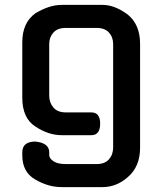

<svg xmlns="http://www.w3.org/2000/svg" viewBox="-20 -622 655 784"><path d="M71 12V0Q71 -44 125 -44Q181 -38 181 0V11Q181 25 198.5 36.5Q216 48 249 48H374Q408 48 425 28.5Q442 9 442 -20V-442Q442 -470 425 -489Q408 -508 374 -508H249Q215 -508 198 -489Q181 -470 181 -442V-231Q181 -203 198 -183Q215 -163 249 -163H353Q389 -163 389 -117Q389 -70 353 -70H232Q178 -70 125 -105Q71 -139 71 -223V-449Q71 -530 125 -568Q182 -602 231 -602H399Q448 -602 501 -563Q552 -522 552 -443V-19Q552 59 501 102Q455 142 399 142H231Q177 142 124 111Q71 81 71 12Z"/></svg>

Font: Gugi Cyrillic
Style: Regular
Weight: 400
Foundry: TAE System & Typefaces Co.
Version: Version 3.10 September 15, 2020